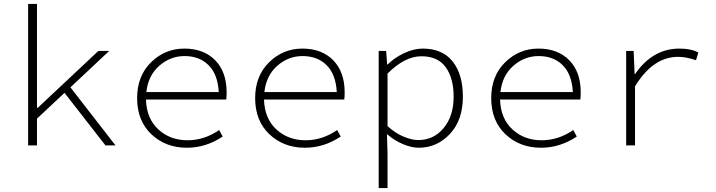

<svg xmlns="http://www.w3.org/2000/svg" viewBox="-20 -739 3640 976"><path d="M123 0V-719H168V-191H172L480 -480H535L338 -295L567 0H516L308 -267L168 -136V0Z M930 12Q822 12 749.5 -56.5Q677 -125 677 -240Q677 -353 748 -422.5Q819 -492 917 -492Q1016 -492 1074 -432.5Q1132 -373 1132 -270Q1132 -245 1130 -233H722Q725 -136 785 -81Q845 -26 933 -26Q1019 -26 1094 -78L1112 -45Q1027 12 930 12ZM918 -454Q846 -454 789.5 -404.5Q733 -355 724 -271H1092Q1087 -361 1040.5 -407.5Q994 -454 918 -454Z M1530 12Q1422 12 1349.5 -56.5Q1277 -125 1277 -240Q1277 -353 1348 -422.5Q1419 -492 1517 -492Q1616 -492 1674 -432.5Q1732 -373 1732 -270Q1732 -245 1730 -233H1322Q1325 -136 1385 -81Q1445 -26 1533 -26Q1619 -26 1694 -78L1712 -45Q1627 12 1530 12ZM1518 -454Q1446 -454 1389.5 -404.5Q1333 -355 1324 -271H1692Q1687 -361 1640.5 -407.5Q1594 -454 1518 -454Z M1905 217V-480H1943L1948 -411H1950Q1987 -447 2035.5 -469.5Q2084 -492 2129 -492Q2229 -492 2281 -426.5Q2333 -361 2333 -247Q2333 -129 2267.5 -58.5Q2202 12 2108 12Q2072 12 2028 -6.5Q1984 -25 1949 -56H1947L1950 42V217ZM2106 -27Q2185 -27 2235.5 -88.5Q2286 -150 2286 -247Q2286 -341 2246 -397Q2206 -453 2122 -453Q2038 -453 1950 -365V-98Q1989 -62 2031.5 -44.5Q2074 -27 2106 -27Z M2730 12Q2622 12 2549.5 -56.5Q2477 -125 2477 -240Q2477 -353 2548 -422.5Q2619 -492 2717 -492Q2816 -492 2874 -432.5Q2932 -373 2932 -270Q2932 -245 2930 -233H2522Q2525 -136 2585 -81Q2645 -26 2733 -26Q2819 -26 2894 -78L2912 -45Q2827 12 2730 12ZM2718 -454Q2646 -454 2589.5 -404.5Q2533 -355 2524 -271H2892Q2887 -361 2840.5 -407.5Q2794 -454 2718 -454Z M3163 0V-480H3201L3206 -362H3208Q3297 -492 3434 -492Q3493 -492 3530 -472L3518 -433Q3468 -450 3427 -450Q3299 -450 3208 -300V0Z"/></svg>

Font: TypoPRO Source Code Pro
Style: Regular
Weight: 300
Monospace: yes
Designer: Paul D. Hunt, Teo Tuominen
Foundry: Adobe Systems Incorporated
Version: Version 2.010;PS 1.0;hotconv 1.0.84;makeotf.lib2.5.63406